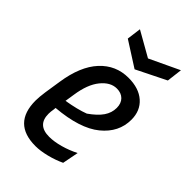

<svg xmlns="http://www.w3.org/2000/svg" viewBox="-213 -770 861 861"><g transform="rotate(45 218.0 -339.0)"><path d="M405 -376Q405 -296 337 -240.5Q269 -185 127 -173L126 -162Q123 -146 123 -132Q123 -61 198 -61Q229 -61 267 -71.5Q305 -82 340 -100L325 -23Q291 -7 252.5 2.5Q214 12 184 12Q40 12 40 -133Q40 -155 45 -190L57 -268Q74 -382 128.5 -441Q183 -500 263 -500Q329 -500 367 -466.5Q405 -433 405 -376ZM143 -272 136 -227Q202 -238 244 -254Q284 -282 302.5 -309Q321 -336 321 -367Q321 -396 304.5 -412.5Q288 -429 260 -429Q220 -429 187 -388.5Q154 -348 143 -272ZM263 -623 405 -690 396 -616 255 -546 136 -622 145 -690Z"/></g></svg>

Font: Ropa Sans
Style: Italic
Weight: 400
Version: Version 1.100